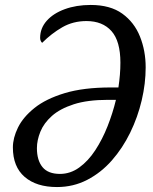

<svg xmlns="http://www.w3.org/2000/svg" viewBox="-20 -745 619 775"><path d="M210 10Q127 10 79.5 -31Q32 -72 32 -150Q32 -188 52.5 -230Q73 -272 119 -309Q165 -346 241 -369Q317 -392 428 -392H458Q462 -419 464 -443.5Q466 -468 466 -492Q466 -579 430 -619.5Q394 -660 329 -660Q275 -660 231.5 -635Q188 -610 150 -572Q142 -580 142 -592Q142 -631 168.5 -661Q195 -691 241.5 -708Q288 -725 346 -725Q425 -725 473.5 -690Q522 -655 545 -597.5Q568 -540 568 -473Q568 -408 552 -340Q536 -272 505.5 -209.5Q475 -147 431.5 -97.5Q388 -48 332 -19Q276 10 210 10ZM222 -43Q264 -43 300 -69Q336 -95 364.5 -138.5Q393 -182 414 -235Q435 -288 448 -342H416Q333 -342 277.5 -324Q222 -306 189.5 -277Q157 -248 143 -213.5Q129 -179 129 -147Q129 -98 151.5 -70.5Q174 -43 222 -43Z"/></svg>

Font: Noto Serif Condensed
Style: Italic
Weight: 400
Width: 3
Italic angle: -12°
Designer: Monotype Design Team
Foundry: Monotype Imaging Inc.
Version: Version 2.014; ttfautohint (v1.8.4.7-5d5b)